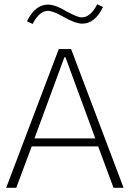

<svg xmlns="http://www.w3.org/2000/svg" viewBox="-20 -891 615 911"><path d="M445.8 -196.3 518.6 0H566.4L317.4 -658.2H258.8L9.3 0H57.1L130.4 -196.3ZM290.5 -619.6 432.1 -234.4H143.6L285.6 -619.6ZM134.8 -777.3C156.2 -818.8 180.2 -839.4 207 -839.4C224.1 -839.4 248.5 -830.1 281.2 -811C318.8 -789.6 348.6 -778.8 370.6 -778.8C410.6 -778.8 443.4 -805.2 468.8 -857.9L441.4 -870.6C419.9 -829.1 395.5 -808.6 368.7 -808.6C352.5 -808.6 333.5 -816.9 295.9 -836.9C253.4 -861.8 229 -869.1 207 -869.1C167 -869.1 133.8 -842.8 107.9 -790Z"/></svg>

Font: Estedad ExtraLight
Style: Regular
Weight: 200
Designer: Amin Abedi
Version: Version 7.3